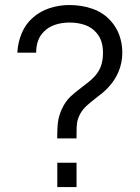

<svg xmlns="http://www.w3.org/2000/svg" viewBox="-20 -755 564 775"><path d="M211 -196.3V-208.5Q211.3 -236 213 -253.8Q214.7 -271.7 219.9 -289.5Q225.2 -307.3 234.7 -325Q247.2 -348.5 264.6 -365.2Q282 -381.8 310.8 -403.2Q327.8 -416 340.1 -426.1Q352.3 -436.2 363 -447.7Q381.2 -468.5 388.4 -491.1Q395.7 -513.7 395.7 -541.7Q395.7 -592.7 370 -621.7Q351.2 -644.3 322.9 -654.2Q294.7 -664 260.7 -664Q228.7 -664 202 -654.9Q175.3 -645.8 158.3 -628.3Q141.7 -612.8 133.7 -590.7Q125.7 -568.5 126 -542.3H50Q52 -584 67.8 -621.2Q83.5 -658.5 112 -683Q140.5 -708.8 179.3 -721.8Q218.2 -734.7 260 -734.7Q311.3 -734.7 354.8 -719Q398.2 -703.3 427 -670.7Q450.2 -645.2 461.9 -612.4Q473.7 -579.7 473.7 -542.3Q473.7 -501.7 458.3 -465.2Q443 -428.8 414.7 -399.7Q405.7 -390.2 394.9 -381Q384.2 -371.8 369.8 -361.2Q345 -342.3 329.2 -327.6Q313.3 -312.8 304.3 -296.3Q294.2 -278 291.4 -261.2Q288.7 -244.3 289 -216.8V-196.3ZM211.3 0V-98H289V0Z"/></svg>

Font: Manrope
Style: Regular
Weight: 400
Designer: Mikhail Sharanda
Foundry: Mikhail Sharanda
Version: Version 4.503